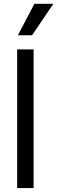

<svg xmlns="http://www.w3.org/2000/svg" viewBox="-20 -959 292 979"><path d="M151.4 0H67.4V-707H151.4ZM155.3 -939.5H252L143.6 -779.3H71.3Z"/></svg>

Font: Pretendard Std
Style: Regular
Weight: 400
Designer: Base glyphs from Inter by Rasmus Andersson; Hangeul glyphs from Noto Sans CJK(Source Han Sans) by Jang Soo-young and Kan
Foundry: Kil Hyung-jin
Version: Version 1.309